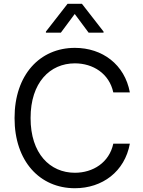

<svg xmlns="http://www.w3.org/2000/svg" viewBox="-20 -992 763 1022"><path d="M531.2 -818.2V-823.9L416.2 -971.6H339.5L224.4 -823.9V-818.2H304L377.8 -917.6L451.7 -818.2ZM671.2 -500C643.8 -649.1 524.5 -737.2 378.6 -737.2C192.1 -737.2 57.2 -593.8 57.5 -363.6C57.2 -133.5 192.1 9.9 378.6 9.9C524.5 9.9 643.8 -78.1 671.2 -227.3H583.1C561.4 -126.4 474.8 -72.4 378.6 -72.4C246.1 -72.4 142.4 -174.7 142.8 -363.6C142.4 -552.6 246.1 -654.8 378.6 -654.8C474.8 -654.8 561.4 -600.9 583.1 -500Z"/></svg>

Font: Riot Sans 2.0
Style: Regular
Weight: 400
Designer: Rasmus Andersson
Foundry: rsms
Version: Version 3.006;hotconv 1.0.109;makeotfexe 2.5.65596